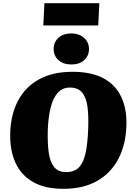

<svg xmlns="http://www.w3.org/2000/svg" viewBox="-20 -1170 837 1206"><path d="M44 -329Q47 -450 93 -537Q139 -624 225 -671.5Q311 -719 435 -719Q554 -719 629.5 -678.5Q705 -638 741 -562.5Q777 -487 774 -384Q771 -264 724.5 -174Q678 -84 591 -34Q504 16 378 16Q263 16 188 -26.5Q113 -69 77.5 -147Q42 -225 44 -329ZM280 -351Q278 -270 286 -211.5Q294 -153 320 -121Q346 -89 395 -89Q449 -89 477.5 -120.5Q506 -152 518.5 -213Q531 -274 534 -362Q537 -442 529.5 -499.5Q522 -557 496 -588.5Q470 -620 419 -620Q373 -620 343.5 -588Q314 -556 298.5 -495.5Q283 -435 280 -351ZM317 -862Q317 -905 347 -932.5Q377 -960 428 -960Q461 -960 485.5 -947.5Q510 -935 524.5 -913Q539 -891 539 -863Q539 -820 509 -792.5Q479 -765 429 -765Q377 -765 347 -792.5Q317 -820 317 -862ZM259 -1150H604L597 -1010H252Z"/></svg>

Font: Literata 18pt Black
Style: Italic
Weight: 900
Italic angle: -2°
Designer: Latin by Veronika Burian and Jose Scaglione. Greek by Irene Vlachou. Cyrillic by Vera Evstafieva
Foundry: TypeTogether
Version: Version 3.103;gftools[0.9.29]